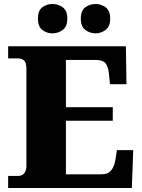

<svg xmlns="http://www.w3.org/2000/svg" viewBox="-20 -947 715 967"><path d="M21 0V-61H72Q92 -61 102.5 -75Q113 -89 113 -110V-599Q113 -634 100 -643.5Q87 -653 70 -653H21V-714H614L617 -523H534L529 -573Q525 -613 511 -629Q497 -645 462 -645H312V-407H548V-339H312V-69H491Q523 -69 539.5 -88.5Q556 -108 561 -141L569 -191H651L644 0ZM462 -779Q433 -779 410 -796Q387 -813 387 -853Q387 -894 410 -910.5Q433 -927 462 -927Q488 -927 511.5 -910.5Q535 -894 535 -853Q535 -813 511.5 -796Q488 -779 462 -779ZM244 -779Q216 -779 193.5 -796Q171 -813 171 -853Q171 -894 193.5 -910.5Q216 -927 244 -927Q272 -927 295.5 -910.5Q319 -894 319 -853Q319 -813 295.5 -796Q272 -779 244 -779Z"/></svg>

Font: Noto Serif Devanagari Black
Style: Regular
Weight: 900
Designer: Universal Thirst, Indian Type Foundry and the Monotype Design Team
Foundry: Monotype Imaging Inc.
Version: Version 2.004; ttfautohint (v1.8.4.7-5d5b)